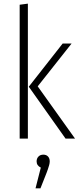

<svg xmlns="http://www.w3.org/2000/svg" viewBox="-20 -761 438 1054"><path d="M133 -741V0H88V-735ZM373 -522 187 -287 392 0H340L138 -285L324 -522ZM253 125Q253 134 250 145Q247 156 243 167.5Q239 179 236 187L202 273H175L204 159Q181 148 181 125Q181 109 191 98.5Q201 88 218 88Q234 88 243.5 98Q253 108 253 125Z"/></svg>

Font: Fira Sans Extra Condensed ExtraLight
Style: Regular
Weight: 275
Width: 1
Designer: Carrois Corporate & Edenspiekermann AG
Foundry: Carrois Corporate GbR & Edenspiekermann AG
Version: Version 4.203